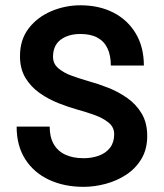

<svg xmlns="http://www.w3.org/2000/svg" viewBox="-20 -704 626 734"><path d="M43.6 -220Q43.6 -146.6 76.7 -95Q109.9 -43.5 167.7 -16.6Q225.6 10.3 299.3 10.3Q341.2 10.3 384 -1.2Q426.9 -12.6 463 -36.4Q499 -60.2 520.9 -96.9Q542.8 -133.7 542.8 -184.3Q542.8 -234.3 521.8 -269.7Q500.7 -305.1 466.9 -329Q433 -353 393.7 -368.5Q354.5 -383.9 317.7 -393.9Q288 -402.5 256.5 -413.6Q225.1 -424.7 203.9 -442.2Q182.7 -459.7 182.7 -486.6Q182.7 -530.5 212 -552.3Q241.3 -574.1 287.5 -574.1Q327 -574.1 352.8 -559.9Q378.5 -545.8 391.1 -518.8Q403.7 -491.8 403.7 -453.4H530Q530 -524 499.1 -575.9Q468.3 -627.7 413.6 -655.8Q358.9 -683.8 287.5 -683.8Q229.5 -683.8 176.4 -661.4Q123.3 -639 89.8 -595.7Q56.4 -552.4 56.4 -489.5Q56.4 -440.8 77.3 -406.2Q98.3 -371.6 132 -348Q165.6 -324.5 204.7 -309.1Q243.7 -293.7 280.3 -283.7Q310.4 -275.5 341.9 -264.2Q373.4 -252.8 395 -235.4Q416.5 -218 416.5 -190.9Q416.5 -159.8 400.8 -139.4Q385.1 -119 358.6 -109.1Q332 -99.2 299.3 -99.2Q258.3 -99.2 229.4 -112.9Q200.4 -126.5 185.2 -153.4Q169.9 -180.3 169.9 -220Z"/></svg>

Font: Estedad-VF-FD Black
Style: Regular
Weight: 900
Designer: Amin Abedi
Version: Version 4.000